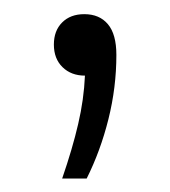

<svg xmlns="http://www.w3.org/2000/svg" viewBox="-20 -104 246 278"><path d="M148.5 -24.5Q148.5 22.5 137 68.5Q125.5 114.5 105.5 154.5H70Q85 111 93.2 75.5Q101.5 40 103 5.5Q83 5.5 70.5 -6.8Q58 -19 58 -39.5Q58 -59.5 70 -71.5Q82 -83.5 102 -83.5Q124 -83.5 136.2 -69Q148.5 -54.5 148.5 -24.5Z"/></svg>

Font: Encode Sans Semi Condensed Light
Style: Regular
Weight: 300
Width: 4
Designer: Multiple Designers
Foundry: Impallari Type
Version: Version 2.000